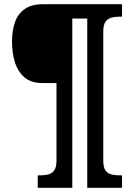

<svg xmlns="http://www.w3.org/2000/svg" viewBox="-20 -780 635 911"><path d="M159 111V52H171Q192 52 209.5 47.5Q227 43 237.5 28Q248 13 248 -18V-386H181Q127 -386 95.5 -413.5Q64 -441 50.5 -485.5Q37 -530 37 -582Q37 -636 51.5 -676Q66 -716 98.5 -738Q131 -760 183 -760H559V-701H546Q526 -701 508 -696Q490 -691 480 -676Q470 -661 470 -629V-18Q470 13 480 28Q490 43 508 47.5Q526 52 546 52H559V111H394V-692H323V111Z"/></svg>

Font: Noto Serif Khmer SemiCondensed Black
Style: Regular
Weight: 900
Width: 4
Designer: Danh Hong and the Monotype Design Team
Foundry: Monotype Imaging Inc.
Version: Version 2.004